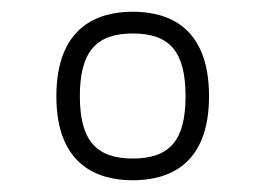

<svg xmlns="http://www.w3.org/2000/svg" viewBox="-20 -696 457 327"><path d="M206 -676C147 -676 76 -651 76 -532C76 -414 147 -389 206 -389C266 -389 336 -414 336 -532C336 -651 266 -676 206 -676ZM206 -426C143 -426 116 -458 116 -532C116 -607 143 -639 206 -639C270 -639 296 -607 296 -532C296 -458 270 -426 206 -426Z"/></svg>

Font: Maven Pro
Style: Regular
Weight: 400
Designer: Joe Prince
Foundry: Joe Prince
Version: Version 1.003